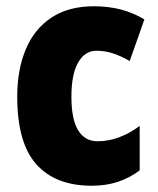

<svg xmlns="http://www.w3.org/2000/svg" viewBox="-20 -583 505 613"><path d="M273 10Q157 10 96 -58.5Q35 -127 35 -274Q35 -361 62.5 -426Q90 -491 144.5 -527Q199 -563 280 -563Q327 -563 366.5 -552.5Q406 -542 441 -521L394 -388Q367 -404 341 -412.5Q315 -421 288 -421Q251 -421 229.5 -383.5Q208 -346 208 -274Q208 -202 229.5 -167Q251 -132 291 -132Q360 -132 426 -181V-39Q394 -15 356.5 -2.5Q319 10 273 10Z"/></svg>

Font: Noto Sans Myanmar UI Condensed Black
Style: Regular
Weight: 900
Width: 3
Designer: Monotype Design Team
Foundry: Monotype Imaging Inc.
Version: Version 2.103; ttfautohint (v1.8.4.7-5d5b)